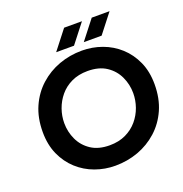

<svg xmlns="http://www.w3.org/2000/svg" viewBox="-154 -1016 1109 1163"><g transform="rotate(-20 400.5 -434.0)"><path d="M393 12Q326 12 264 -10.5Q202 -33 153.5 -77Q105 -121 76.5 -184.5Q48 -248 48 -330Q48 -421 79.5 -492Q111 -563 166 -612.5Q221 -662 291 -687.5Q361 -713 439 -713Q506 -713 568 -690.5Q630 -668 678.5 -624Q727 -580 755.5 -516.5Q784 -453 784 -371Q784 -280 752.5 -209Q721 -138 666 -88.5Q611 -39 541 -13.5Q471 12 393 12ZM403 -116Q462 -116 507 -137.5Q552 -159 582.5 -195Q613 -231 628.5 -275Q644 -319 644 -365Q644 -421 620.5 -471.5Q597 -522 549.5 -553.5Q502 -585 429 -585Q370 -585 325 -563.5Q280 -542 250 -506Q220 -470 204.5 -426Q189 -382 189 -336Q189 -280 212.5 -229.5Q236 -179 283.5 -147.5Q331 -116 403 -116ZM468 -757 564 -880H679L583 -757ZM290 -757 386 -880H501L405 -757Z"/></g></svg>

Font: MuseoModerno SemiBold
Style: Italic
Weight: 600
Italic angle: -9°
Designer: Pablo Cosgaya, Héctor Gatti, Marcela Romero, and the Authors of The MuseoModerno Project.
Foundry: Omnibus-Type Team
Version: Version 1.003